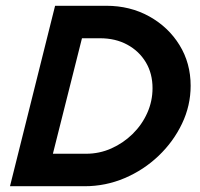

<svg xmlns="http://www.w3.org/2000/svg" viewBox="-20 -645 693 665"><path d="M14.6 0 170.8 -625H347.9Q430.6 -625 496.9 -588.2Q563.2 -551.4 601.7 -488.9Q640.3 -426.4 640.3 -347.9Q640.3 -279.2 610.4 -216.7Q580.6 -154.2 529.2 -105.2Q477.8 -56.2 411.8 -28.1Q345.8 0 272.9 0ZM163.2 -112.5H278.5Q324.3 -112.5 365.6 -130.9Q406.9 -149.3 439.2 -180.9Q471.5 -212.5 489.9 -253.5Q508.3 -294.4 508.3 -339.6Q508.3 -390.3 485.1 -429.2Q461.8 -468.1 420.8 -490.3Q379.9 -512.5 326.4 -512.5H263.9Z"/></svg>

Font: Afacad
Style: Italic
Weight: 400
Italic angle: -14°
Designer: Kristian Moeller
Foundry: Dicotype
Version: Version 1.000